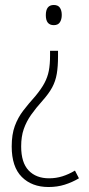

<svg xmlns="http://www.w3.org/2000/svg" viewBox="-20 -554 357 771"><path d="M228 -494Q228 -476 220.5 -464.5Q213 -453 196 -453Q164 -453 164 -493Q164 -534 196 -534Q213 -534 220.5 -523Q228 -512 228 -494ZM213 -328Q213 -287 208 -257.5Q203 -228 189.5 -203Q176 -178 151 -150Q124 -120 105 -93Q86 -66 75.5 -36Q65 -6 65 34Q65 99 95 130.5Q125 162 177 162Q205 162 230.5 154Q256 146 281 131L297 162Q270 178 240 187.5Q210 197 175 197Q108 197 67.5 156.5Q27 116 27 34Q27 -14 39.5 -48Q52 -82 73.5 -110Q95 -138 122 -168Q146 -197 158.5 -220.5Q171 -244 176 -269.5Q181 -295 181 -331V-350H213Z"/></svg>

Font: Noto Sans Lao UI Cond ExtLt
Style: Regular
Weight: 200
Width: 3
Designer: Monotype Design Team
Foundry: Monotype Imaging Inc.
Version: Version 2.000; ttfautohint (v1.8.4.7-5d5b)